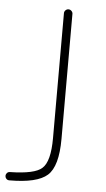

<svg xmlns="http://www.w3.org/2000/svg" viewBox="-72 -582 447 813"><g transform="rotate(5 151.0 -175.5)"><path d="M204.1 -529.3V2Q204.1 119.1 160.6 157.7Q117.2 196.3 -1 196.3Q-8.8 196.3 -13.7 190.9Q-18.6 185.5 -18.6 178.7Q-18.6 171.9 -13.7 166.5Q-8.8 161.1 -1 161.1Q104.5 159.2 134.8 130.9Q168 101.6 168 2V-529.3Q168 -536.1 173.3 -541.5Q178.7 -546.9 186 -546.9Q193.4 -546.9 198.7 -541.5Q204.1 -536.1 204.1 -529.3Z"/></g></svg>

Font: Gen Jyuu Gothic ExtraLight
Style: Regular
Weight: 100
Designer: [Source Han Sans]
Ryoko NISHIZUKA  (kana & ideographs); Paul D. Hunt (Latin, Greek & Cyrillic); Wenlong ZHANG  (bopomofo
Version: Version 1.002.20150607